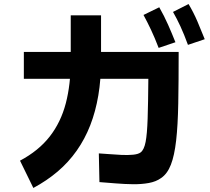

<svg xmlns="http://www.w3.org/2000/svg" viewBox="-20 -874 1040 950"><path d="M472 27 469 -115Q489 -114 519 -111.5Q549 -109 581 -107.5Q613 -106 638.5 -108.5Q664 -111 676 -120Q693 -133 700.5 -172Q708 -211 710.5 -287Q713 -363 714 -484H98V-617H864Q864 -470 862 -361.5Q860 -253 851.5 -178.5Q843 -104 825.5 -59Q808 -14 777 7Q752 25 716 31.5Q680 38 638.5 37.5Q597 37 554 33.5Q511 30 472 27ZM145 56 79 -79Q171 -128 226 -198.5Q281 -269 305.5 -362.5Q330 -456 330 -574V-798H480V-574Q480 -482 466.5 -402Q453 -322 426.5 -254Q400 -186 359.5 -128.5Q319 -71 265.5 -25.5Q212 20 145 56ZM910 -652Q891 -704 873 -743Q855 -782 836 -815L913 -854Q938 -812 957 -767.5Q976 -723 993 -680ZM765 -637Q745 -689 727 -727Q709 -765 690 -800L768 -838Q792 -796 811.5 -752Q831 -708 848 -665Z"/></svg>

Font: Murecho Thin
Style: Bold
Weight: 700
Version: Version 1.010